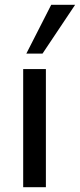

<svg xmlns="http://www.w3.org/2000/svg" viewBox="-20 -775 331 795"><path d="M76 0V-489H170V0ZM89 -553 192 -755H291L156 -553Z"/></svg>

Font: Nunito Sans 12pt ExtraLight 11pt Medium
Style: Regular
Weight: 500
Version: Version 3.101;gftools[0.9.27]